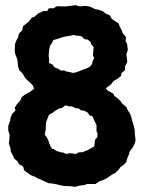

<svg xmlns="http://www.w3.org/2000/svg" viewBox="-20 -703 557 742"><path d="M272 19 244 16H230L213 13L202 10L181 6L168 5L152 -2L138 -9L127 -13L113 -21L101 -25L85 -36L74 -44L69 -60L54 -68L47 -80L35 -90L30 -102L22 -117L20 -132L14 -149L16 -160L17 -183L12 -198V-217L20 -239V-246L27 -263L40 -276L37 -287L46 -301L59 -315L64 -328L80 -340L93 -346L112 -360L106 -374L84 -395L76 -404L66 -421L55 -431L50 -445L49 -459L46 -476L38 -497L37 -509L38 -533L43 -546L50 -559L53 -573L66 -586L69 -602L82 -612L92 -620L103 -635L113 -638L126 -650L149 -661L162 -660L169 -671H187L200 -679L231 -678L241 -679L273 -683L288 -678L306 -680L320 -679L331 -676L349 -667L359 -666L377 -660L389 -650L403 -645L413 -629L425 -621L438 -613L443 -600L450 -587L454 -575L467 -560L465 -544L471 -534L474 -510L468 -493L470 -483L472 -463L463 -446V-432L449 -420L448 -410L435 -399L419 -390L408 -376L389 -362L396 -353L418 -341L422 -332L435 -323L446 -312L453 -302L469 -289L472 -280L483 -263L487 -253L491 -236L498 -213L501 -197V-186L504 -161L501 -149L493 -133L482 -119L477 -103L472 -92L468 -77L456 -64L446 -58L439 -48L426 -35L414 -29L401 -20L389 -12L373 -5L365 -3L349 8H328H316L307 12L283 15ZM263 -421 275 -424 284 -427 301 -434 313 -438 327 -445 336 -456 337 -464 344 -479 339 -489 341 -511 342 -521 331 -534V-540L319 -550L306 -552L297 -561L291 -564L276 -565L265 -568L247 -564L234 -562L220 -559L210 -555L203 -553L186 -548L180 -535L173 -526L172 -520L170 -511L168 -487L170 -473L169 -460L184 -453L190 -443L205 -437L216 -430L228 -431L235 -427L246 -425ZM235 -108 250 -111 274 -108 283 -114 300 -115 308 -119 319 -123 337 -133 344 -137 346 -151 347 -162 356 -173 357 -187 353 -195V-219L347 -232L343 -240L338 -253L325 -258L320 -267L306 -275L292 -277L284 -284L272 -285L258 -292H247L232 -296L220 -286L207 -283L189 -272L182 -266L169 -259L167 -253L160 -236L158 -229L157 -216V-204L153 -182L161 -172L166 -162L171 -148L174 -140L181 -128L187 -127L200 -119L217 -114H223Z"/></svg>

Font: Winky Rough SemiBold
Style: Regular
Weight: 600
Designer: Simon Atzbach
Foundry: typofactur
Version: Version 1.206; ttfautohint (v1.8.4.7-5d5b)